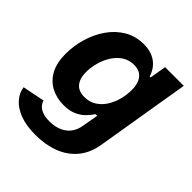

<svg xmlns="http://www.w3.org/2000/svg" viewBox="-208 -692 1047 1047"><g transform="rotate(45 316.0 -168.5)"><path d="M232.1 215.8Q161.5 215.8 112.3 197.2Q63.1 178.6 35.6 147.2Q8.1 115.8 2.7 77.3L130.9 51.5Q135 66.2 146.1 79.4Q157.3 92.5 178.3 100.9Q199.4 109.4 233.3 109.4Q292.3 109.4 331.3 81.2Q370.3 52.9 379.7 -1L396.7 -96.7L383.1 -95.8Q369.3 -73.6 348.6 -53.4Q328 -33.2 298.1 -20.5Q268.3 -7.7 226 -7.7Q171.3 -7.7 128.2 -30.5Q85.1 -53.2 60.3 -98.8Q35.5 -144.4 35.5 -212.9Q35.5 -275.1 53.3 -335.5Q71 -395.8 105.1 -444.9Q139.3 -494.1 188.6 -523.4Q237.9 -552.7 300.8 -552.7Q336.8 -552.7 362.6 -542.9Q388.5 -533.1 405.7 -517.4Q422.9 -501.7 433 -483.8Q443.1 -466 447.7 -449.7L454.8 -450.8L470.8 -545.9H615L524.2 0.2Q511.9 74 471.3 121.7Q430.8 169.5 369.2 192.7Q307.6 215.8 232.1 215.8ZM274.3 -119.1Q314.1 -119.1 343.5 -138.2Q373 -157.2 392.4 -188.3Q411.9 -219.4 421.3 -256.5Q430.8 -293.6 430.8 -329.8Q430.8 -379.1 408.8 -407.2Q386.8 -435.4 342.4 -435.4Q304.2 -435.4 274.8 -415.9Q245.3 -396.4 225.2 -364.7Q205.1 -333 195 -295.3Q184.8 -257.6 184.8 -221.2Q184.8 -173.1 207.1 -146.1Q229.5 -119.1 274.3 -119.1Z"/></g></svg>

Font: Inter
Style: Italic
Weight: 400
Italic angle: -9.3988°
Designer: Rasmus Andersson
Foundry: rsms
Version: Version 4.001;git-66647c0bb